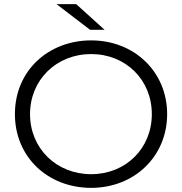

<svg xmlns="http://www.w3.org/2000/svg" viewBox="-20 -901 879 927"><path d="M52 -350C52 -142 212 6 420 6C629 6 787 -146 787 -350C787 -554 629 -706 420 -706C216 -706 52 -562 52 -350ZM420 -640C587 -640 713 -516 713 -350C713 -184 587 -60 420 -60C253 -60 125 -184 125 -350C125 -516 253 -640 420 -640ZM253 -881 415 -757H485L348 -881Z"/></svg>

Font: Malon Grotesk
Style: Regular
Weight: 400
Designer: Julieta Ulanovsky
Foundry: Julieta Ulanovsky
Version: Version 7.200